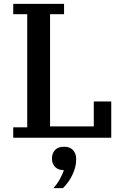

<svg xmlns="http://www.w3.org/2000/svg" viewBox="-20 -718 646 1001"><path d="M49 -54H122V-644H49V-698H314V-644H241V-59H469V-189H560V0H49ZM258 263Q277 243 292 216Q307 189 313 169Q283 169 267 152Q251 135 251 110V107Q251 81 267 64Q283 47 314 47Q345 47 361 65Q377 83 377 108V115Q377 153 357.5 193.5Q338 234 308 263H258Z"/></svg>

Font: IBM Plex Serif Medm
Style: Regular
Weight: 500
Designer: Mike Abbink, Paul van der Laan, Pieter van Rosmalen
Foundry: Bold Monday
Version: Version 3.001